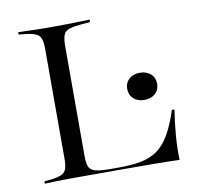

<svg xmlns="http://www.w3.org/2000/svg" viewBox="-68 -642 737 713"><g transform="rotate(-10 300.5 -285.5)"><path d="M162.1 -2.4Q137.9 -2.4 116.9 -2Q96 -1.6 78.2 -1.2Q60.5 -0.8 45.2 0V-8.9L71 -11.3Q96.8 -14.5 110.1 -20.6Q123.4 -26.6 128.2 -39.9Q133.1 -53.2 133.1 -78.2V-369.4H208.1V-78.2Q208.1 -53.2 212.5 -38.3Q216.9 -23.4 234.7 -17.3Q252.4 -11.3 291.1 -11.3H325.8Q373.4 -11.3 408.5 -17.7Q443.5 -24.2 470.2 -42.3Q496.8 -60.5 517.7 -95.6Q538.7 -130.6 557.3 -187.9H566.9Q558.9 -135.5 555.2 -88.7Q551.6 -41.9 553.2 0Q510.5 -1.6 456 -2Q401.6 -2.4 327.4 -2.4H170.2ZM162.1 -568.5H170.2H175.8Q204.8 -568.5 229.4 -569Q254 -569.4 275.4 -570.2Q296.8 -571 314.5 -571V-562.1L273.4 -558.1Q233.1 -554.8 220.6 -542.3Q208.1 -529.8 208.1 -492.7V-369.4H133.1V-492.7Q133.1 -517.7 128.2 -531Q123.4 -544.4 110.1 -550.4Q96.8 -556.5 71 -559.7L45.2 -562.1V-571Q60.5 -571 78.2 -570.2Q96 -569.4 116.9 -569Q137.9 -568.5 162.1 -568.5ZM463.7 -241.9Q438.7 -241.9 423 -256Q407.3 -270.2 407.3 -293.5Q407.3 -316.1 423 -330.2Q438.7 -344.4 463.7 -344.4Q488.7 -344.4 504.4 -330.2Q520.2 -316.1 520.2 -292.7Q520.2 -270.2 504.4 -256Q488.7 -241.9 463.7 -241.9Z"/></g></svg>

Font: Playfair 144pt SemiExpanded Light
Style: Regular
Weight: 300
Width: 6
Designer: Claus Eggers Sørensen
Foundry: Claus Eggers Sørensen
Version: Version 2.203